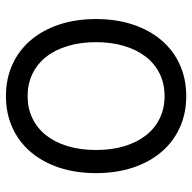

<svg xmlns="http://www.w3.org/2000/svg" viewBox="-20 -610 641 640"><g transform="rotate(90 300.0 -289.5)"><path d="M43 -289.6Q43 -357.4 61.5 -412.8Q80.1 -468.3 113.8 -507.8Q147.5 -547.4 194.8 -568.8Q242.2 -590.3 299.8 -590.3Q357.4 -590.3 404.8 -568.8Q452.1 -547.4 485.8 -507.8Q519.5 -468.3 538.1 -412.8Q556.6 -357.4 556.6 -289.6Q556.6 -221.7 538.1 -166.3Q519.5 -110.8 485.8 -71.5Q452.1 -32.2 404.8 -10.7Q357.4 10.7 299.8 10.7Q242.2 10.7 194.8 -10.7Q147.5 -32.2 113.8 -71.5Q80.1 -110.8 61.5 -166.3Q43 -221.7 43 -289.6ZM120.1 -289.6Q120.1 -236.8 133.1 -194.6Q146 -152.3 169.4 -122.8Q192.9 -93.3 226.1 -77.4Q259.3 -61.5 299.8 -61.5Q340.3 -61.5 373.5 -77.4Q406.7 -93.3 430.2 -122.8Q453.6 -152.3 466.6 -194.6Q479.5 -236.8 479.5 -289.6Q479.5 -342.3 466.6 -384.5Q453.6 -426.8 430.2 -456.5Q406.7 -486.3 373.5 -502.2Q340.3 -518.1 299.8 -518.1Q259.3 -518.1 226.1 -502.2Q192.9 -486.3 169.4 -456.5Q146 -426.8 133.1 -384.5Q120.1 -342.3 120.1 -289.6Z"/></g></svg>

Font: Courier Prime
Style: Regular
Weight: 400
Designer: Alan Dague-Greene
Foundry: Quote-Unquote Apps
Version: Version 1.203